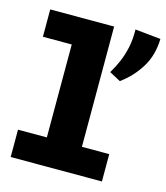

<svg xmlns="http://www.w3.org/2000/svg" viewBox="-106 -780 747 862"><g transform="rotate(15 268.0 -349.0)"><path d="M158 -44V-686H321V-44ZM24 0V-127H448V0ZM24 -559V-686H309V-559ZM417 -698 536 -686Q534 -609 498.5 -552Q463 -495 409 -456L357 -484Q375 -514 388.5 -545.5Q402 -577 410 -614.5Q418 -652 417 -698Z"/></g></svg>

Font: BioRhyme SemiExpanded ExtraBold
Style: Regular
Weight: 800
Width: 6
Designer: Aoife Mooney
Foundry: Aoife Mooney Type
Version: Version 1.600;gftools[0.9.33]